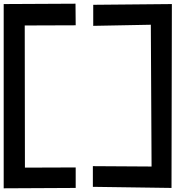

<svg xmlns="http://www.w3.org/2000/svg" viewBox="-20 -820 1040 1040"><path d="M0 -798V200L390 198V87L115 88L114 -682L390 -683L389 -800ZM485 -794V-680L797 -686L801 82L483 80V192L909 198L911 -798Z"/></svg>

Font: splitfont
Style: Regular
Weight: 400
Monospace: yes
Version: Version 001.000